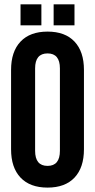

<svg xmlns="http://www.w3.org/2000/svg" viewBox="-20 -853 436 881"><path d="M141.1 -539.1V-161.1Q141.1 -91.8 198.2 -91.8Q254.9 -91.8 254.9 -161.1V-539.1Q254.9 -607.9 198.2 -607.9Q141.1 -607.9 141.1 -539.1ZM30.8 -168V-532.2Q30.8 -616.2 74.2 -662.1Q117.7 -708 198.2 -708Q278.8 -708 322 -662.1Q365.2 -616.2 365.2 -532.2V-168Q365.2 -84 322 -38.1Q278.8 7.8 198.2 7.8Q117.7 7.8 74.2 -38.1Q30.8 -84 30.8 -168ZM74.2 -833H169.9V-736.8H74.2ZM226.1 -833H321.8V-736.8H226.1Z"/></svg>

Font: VL Bebas Neue Bold
Style: Regular
Weight: 700
Designer: Ryoichi Tsunekawa
Foundry: Ryoichi Tsunekawa
Version: Version 1.300